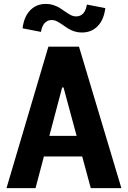

<svg xmlns="http://www.w3.org/2000/svg" viewBox="-20 -971 660 991"><path d="M448.5 0 307.9 -519.5H300.8L163.4 0H13.5L229.7 -730H387.8L606.5 0ZM139.7 -269.8H491.2V-163.5H139.7ZM312.8 -913.4Q332.9 -899.4 345.8 -892.9Q358.7 -886.4 373.8 -886.4Q395.3 -886.4 409.5 -901.8Q423.6 -917.2 428.5 -947.5L523.5 -929.1Q516.4 -869.5 484.4 -836.3Q452.3 -803.2 402.6 -803.2Q382.6 -803.2 365.9 -808.4Q349.2 -813.6 336.3 -821.1Q323.3 -828.6 306.8 -840.5Q286.6 -854.5 273.8 -861Q261 -867.5 246.3 -867.5Q224.8 -867.5 210.6 -852.1Q196.4 -836.8 191.5 -806.4L96.5 -824.8Q103.6 -884.4 135.6 -917.6Q167.6 -950.8 216.9 -950.8Q236.9 -950.8 253.6 -945.5Q270.2 -940.3 283.2 -932.9Q296.1 -925.4 312.8 -913.4Z"/></svg>

Font: Monaspace Neon Var ExtraLight
Style: Regular
Weight: 200
Designer: Riley Cran and the Lettermatic Team
Version: Version 1.200 (Monaspace Neon Var)